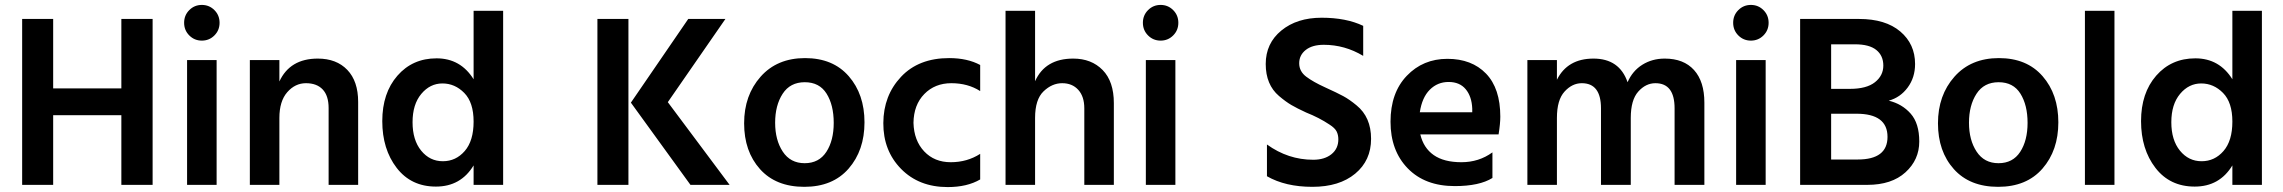

<svg xmlns="http://www.w3.org/2000/svg" viewBox="-20 -751 9274 780"><path d="M600 0H473V-283H196V0H70V-674H196V-392H473V-674H600Z M800 -731Q830 -731 851 -710Q872 -689 872 -658.5Q872 -628 851 -607Q830 -586 800 -586Q770 -586 749 -607Q728 -628 728 -658.5Q728 -689 749 -710Q770 -731 800 -731ZM860 0H740V-507H860Z M1435 0H1315V-312Q1315 -362 1291 -387.5Q1267 -413 1223 -413Q1179 -413 1147 -376.5Q1115 -340 1115 -272V0H995V-507H1115V-420Q1158 -513 1271 -513Q1347 -513 1391 -467Q1435 -421 1435 -337Z M2024 0H1904V-79Q1852 7 1751 7Q1650 7 1591.5 -69Q1533 -145 1533 -259Q1533 -373 1594.5 -443.5Q1656 -514 1753.5 -514Q1851 -514 1904 -429V-707H2024ZM1777.5 -412Q1727 -412 1691.5 -369.5Q1656 -327 1656 -254.5Q1656 -182 1691 -139Q1726 -96 1779 -96Q1832 -96 1868 -137.5Q1904 -179 1904 -257Q1904 -335 1866 -373.5Q1828 -412 1777.5 -412Z M2533 0H2407V-674H2533ZM2944 0H2785L2543 -334L2776 -674H2927L2693 -336Z M3249.5 -417Q3190 -417 3159.5 -370Q3129 -323 3129 -252.5Q3129 -182 3160 -135Q3191 -88 3249 -88Q3307 -88 3337 -134Q3367 -180 3367 -252Q3367 -324 3338 -370.5Q3309 -417 3249.5 -417ZM3250.5 -515Q3364 -515 3428 -441.5Q3492 -368 3492 -254Q3492 -140 3427.5 -66Q3363 8 3247.5 8Q3132 8 3067.5 -64Q3003 -136 3003 -250Q3003 -364 3070 -439.5Q3137 -515 3250.5 -515Z M3830 9Q3713 9 3640.5 -65Q3568 -139 3568.5 -251Q3569 -363 3640.5 -439Q3712 -515 3836 -515Q3910 -515 3962 -487V-381Q3912 -413 3845 -413Q3778 -413 3735 -369Q3692 -325 3691 -252Q3693 -180 3734.5 -136Q3776 -92 3842.5 -92Q3909 -92 3962 -126V-22Q3909 9 3830 9Z M4505 0H4385V-311Q4385 -359 4360.5 -386Q4336 -413 4295 -413Q4254 -413 4219.5 -380Q4185 -347 4185 -272V0H4065V-707H4185V-421Q4226 -513 4340 -513Q4414 -513 4459.5 -466.5Q4505 -420 4505 -332Z M4695 -731Q4725 -731 4746 -710Q4767 -689 4767 -658.5Q4767 -628 4746 -607Q4725 -586 4695 -586Q4665 -586 4644 -607Q4623 -628 4623 -658.5Q4623 -689 4644 -710Q4665 -731 4695 -731ZM4755 0H4635V-507H4755Z M5127 -35V-164Q5213 -102 5315 -102Q5361 -102 5389 -124.5Q5417 -147 5417 -185Q5417 -203 5410 -217Q5403 -231 5381 -245Q5339 -273 5286 -294Q5249 -311 5226 -324.5Q5203 -338 5176 -361Q5122 -407 5122 -491Q5122 -575 5185.5 -627Q5249 -679 5349 -679Q5449 -679 5518 -646V-524Q5443 -569 5358 -569Q5311 -569 5284.5 -548Q5258 -527 5258 -494Q5258 -461 5286.5 -439.5Q5315 -418 5363.5 -396Q5412 -374 5437 -360.5Q5462 -347 5491 -323Q5550 -275 5550 -187Q5550 -99 5485.5 -45.5Q5421 8 5311.5 8Q5202 8 5127 -35Z M5748 -295H5961V-310Q5959 -359 5934.5 -388.5Q5910 -418 5865 -418Q5820 -418 5788.5 -386.5Q5757 -355 5748 -295ZM5890 5Q5769 5 5699 -67Q5629 -139 5629 -256.5Q5629 -374 5695 -443Q5761 -512 5860 -512Q5959 -512 6017 -452Q6075 -392 6075 -277Q6075 -249 6068 -205H5750Q5763 -150 5804.5 -121Q5846 -92 5917 -92Q5988 -92 6043 -132V-28Q5990 5 5890 5Z M6904 0H6783V-311Q6783 -413 6705 -413Q6666 -413 6635.5 -379Q6605 -345 6605 -272V0H6484V-311Q6484 -413 6406 -413Q6367 -413 6336 -379Q6305 -345 6305 -272V0H6185V-507H6305V-427Q6348 -513 6453.5 -513Q6559 -513 6592 -417Q6612 -463 6652 -488Q6692 -513 6743 -513Q6820 -513 6862 -466.5Q6904 -420 6904 -334Z M7093 -731Q7123 -731 7144 -710Q7165 -689 7165 -658.5Q7165 -628 7144 -607Q7123 -586 7093 -586Q7063 -586 7042 -607Q7021 -628 7021 -658.5Q7021 -689 7042 -710Q7063 -731 7093 -731ZM7153 0H7033V-507H7153Z M7522 -289H7419V-103H7527Q7648 -103 7648 -195Q7648 -289 7522 -289ZM7516 -571H7419V-390H7495Q7563 -390 7597 -417Q7631 -444 7631 -484.5Q7631 -525 7602.5 -548Q7574 -571 7516 -571ZM7566 0H7293V-674H7532Q7640 -674 7700 -623Q7760 -572 7760 -491Q7760 -436 7730 -395.5Q7700 -355 7653 -342Q7707 -329 7742 -289.5Q7777 -250 7777 -176Q7777 -102 7721 -51Q7665 0 7566 0Z M8099.5 -417Q8040 -417 8009.5 -370Q7979 -323 7979 -252.5Q7979 -182 8010 -135Q8041 -88 8099 -88Q8157 -88 8187 -134Q8217 -180 8217 -252Q8217 -324 8188 -370.5Q8159 -417 8099.5 -417ZM8100.5 -515Q8214 -515 8278 -441.5Q8342 -368 8342 -254Q8342 -140 8277.5 -66Q8213 8 8097.5 8Q7982 8 7917.5 -64Q7853 -136 7853 -250Q7853 -364 7920 -439.5Q7987 -515 8100.5 -515Z M8570 0H8450V-707H8570Z M9169 0H9049V-79Q8997 7 8896 7Q8795 7 8736.5 -69Q8678 -145 8678 -259Q8678 -373 8739.5 -443.5Q8801 -514 8898.5 -514Q8996 -514 9049 -429V-707H9169ZM8922.5 -412Q8872 -412 8836.5 -369.5Q8801 -327 8801 -254.5Q8801 -182 8836 -139Q8871 -96 8924 -96Q8977 -96 9013 -137.5Q9049 -179 9049 -257Q9049 -335 9011 -373.5Q8973 -412 8922.5 -412Z"/></svg>

Font: Hind Kochi SemiBold
Style: Regular
Weight: 600
Designer: Dhruvi Tolia
Foundry: Indian Type Foundry
Version: Version 0.702;PS 1.0;hotconv 1.0.81;makeotf.lib2.5.63406